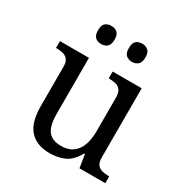

<svg xmlns="http://www.w3.org/2000/svg" viewBox="-173 -880 982 1025"><g transform="rotate(30 317.5 -367.0)"><path d="M273 10Q194 10 151 -36.5Q108 -83 108 -186V-426Q108 -456 96.5 -470.5Q85 -485 66.5 -489.5Q48 -494 26 -494H23V-536H202V-191Q202 -148 211.5 -117Q221 -86 244 -70Q267 -54 307 -54Q351 -54 379 -74.5Q407 -95 420 -131.5Q433 -168 433 -216V-422Q433 -454 422 -469Q411 -484 392.5 -489Q374 -494 351 -494H348V-536H527V-109Q527 -80 538.5 -65.5Q550 -51 568.5 -46.5Q587 -42 609 -42H612V0H453L440 -81H435Q404 -25 363 -7.5Q322 10 273 10ZM411 -632Q389 -632 374.5 -644.5Q360 -657 360 -688Q360 -720 374.5 -732Q389 -744 411 -744Q432 -744 447 -732Q462 -720 462 -688Q462 -657 447 -644.5Q432 -632 411 -632ZM221 -632Q199 -632 184.5 -644.5Q170 -657 170 -688Q170 -720 184.5 -732Q199 -744 221 -744Q242 -744 257 -732Q272 -720 272 -688Q272 -657 257 -644.5Q242 -632 221 -632Z"/></g></svg>

Font: Noto Serif Bengali
Style: Regular
Weight: 400
Designer: Juan Bruce, Universal Thirst, Indian Type Foundry and the Monotype Design Team.
Foundry: Monotype Imaging Inc.
Version: Version 2.003